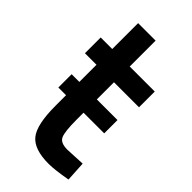

<svg xmlns="http://www.w3.org/2000/svg" viewBox="-208 -706 776 776"><g transform="rotate(45 179.5 -318.0)"><path d="M335 -409H192V-311H310V-235H192V-195Q192 -127 202 -105Q212 -83 251 -83L335 -87L340 -1Q273 11 238 11Q155 11 123.5 -28Q92 -67 92 -174V-235H48V-311H92V-409H26V-499H92V-647H192V-499H335Z"/></g></svg>

Font: TitilliumText
Style: Medium
Weight: 500
Designer: Accademia di Belle Arti di Urbino and others
Foundry: Accademia di Belle Arti di Urbino and others.
Version: Version 60.001